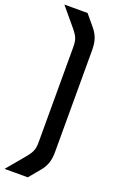

<svg xmlns="http://www.w3.org/2000/svg" viewBox="-206 -807 663 1064"><g transform="rotate(20 125.0 -275.5)"><path d="M113 -760H-24L63 -656C97 -615 103 -599 103 -552V1C103 48 97 64 63 105L-24 209H113L167 144C196 109 207 76 207 24V-575C207 -626 196 -660 167 -695Z"/></g></svg>

Font: Tekex
Style: Regular
Weight: 400
Designer: NC Empire
Foundry: NC Empire
Version: Version 1.001;hotconv 1.0.109;makeotfexe 2.5.65596